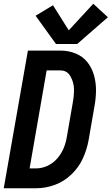

<svg xmlns="http://www.w3.org/2000/svg" viewBox="-34 -1005 596 1025"><path d="M265 -770 156 -921 249 -977 333 -843 464 -985 542 -913 378 -770ZM-14 0 115 -735H289Q331 -735 369.5 -719.5Q408 -704 432.5 -673Q457 -642 468 -602.5Q479 -563 478.5 -520.5Q478 -478 470 -436L439 -257Q430 -207 408.5 -159.5Q387 -112 347.5 -74Q308 -36 258.5 -18Q209 0 159 0ZM124 -106H159Q190 -106 220 -120Q250 -134 272 -159.5Q294 -185 306 -214.5Q318 -244 323 -275L354 -454Q361 -491 361 -527Q361 -563 343 -596Q325 -629 289 -629H215Z"/></svg>

Font: Iosevka SS08
Style: Bold Italic
Weight: 700
Italic angle: -10°
Monospace: yes
Designer: Belleve Invis
Foundry: Belleve Invis
Version: 2.1.0; ttfautohint (v1.8.2)